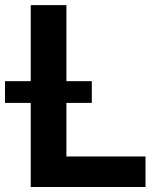

<svg xmlns="http://www.w3.org/2000/svg" viewBox="-62 -748 636 768"><path d="M61 0V-727.5H203.6V-122.1H520V0ZM-42 -336.4V-423.3H305.2V-336.4Z"/></svg>

Font: Inter Cardless Tabular Bold
Style: Bold
Weight: 700
Designer: Rasmus Andersson
Foundry: rsms
Version: Version 4.000;git-4fc901f